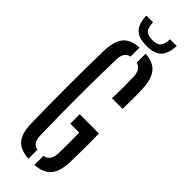

<svg xmlns="http://www.w3.org/2000/svg" viewBox="-312 -966 991 991"><g transform="rotate(45 184.0 -470.0)"><path d="M165.5 6Q103 1.5 75.8 -31.2Q48.5 -64 47 -133.5Q41.5 -399.5 47 -663.5Q49 -735 76.2 -768.5Q103.5 -802 165.5 -806V-740Q125.5 -731.5 124 -679.5Q117 -400.5 124 -121Q124.5 -68.5 165.5 -60ZM250 -520Q253 -600 250 -679.5Q248 -731 210 -740V-806Q269 -801.5 296.2 -768.8Q323.5 -736 327 -667.5Q330 -593.5 327 -520ZM210 6.5V-59.5Q253 -68 255.5 -121Q257.5 -198.5 255.5 -275.5H190.5V-344H330.5Q332 -304.5 331.8 -252.2Q331.5 -200 330 -133.5Q327.5 -64 299.5 -31Q271.5 2 210 6.5ZM184.5 -837Q127.5 -837 101.8 -862.5Q76 -888 73.5 -947H122.5Q123 -910.5 137 -895Q151 -879.5 184.5 -879.5Q218 -879.5 232 -895Q246 -910.5 246.5 -947H295.5Q292.5 -888 266.8 -862.5Q241 -837 184.5 -837Z"/></g></svg>

Font: Big Shoulders Stencil Display Medium
Style: Regular
Weight: 500
Designer: Patric King
Foundry: XO Type Co
Version: Version 1.000